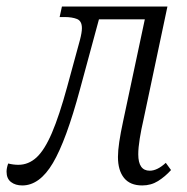

<svg xmlns="http://www.w3.org/2000/svg" viewBox="-59 -556 571 586"><path d="M9 10Q-12 10 -25.5 -0.5Q-39 -11 -39 -32Q-39 -43 -34 -57Q-18 -53 -3 -53Q28 -53 52.5 -75.5Q77 -98 99.5 -150.5Q122 -203 146 -291L185 -434Q191 -457 191 -470Q191 -492 176 -498Q161 -504 138 -504H123L130 -536H452L379 -191Q372 -161 367.5 -133Q363 -105 363 -85Q363 -35 398 -35Q421 -35 447 -59L463 -37Q445 -17 423.5 -3.5Q402 10 375 10Q338 10 319.5 -13Q301 -36 301 -77Q301 -96 305 -123Q309 -150 317 -187L383 -497H243L185 -283Q143 -127 102.5 -58.5Q62 10 9 10Z"/></svg>

Font: Noto Serif Condensed Light
Style: Italic
Weight: 300
Width: 3
Italic angle: -12°
Designer: Monotype Design Team
Foundry: Monotype Imaging Inc.
Version: Version 2.014; ttfautohint (v1.8.4.7-5d5b)